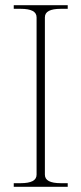

<svg xmlns="http://www.w3.org/2000/svg" viewBox="-20 -720 314 740"><path d="M33 -14H60Q90 -14 105.5 -22Q121 -30 121 -47V-653Q121 -670 105.5 -678Q90 -686 60 -686H33V-700H241V-686H214Q184 -686 168.5 -678Q153 -670 153 -653V-47Q153 -30 168.5 -22Q184 -14 214 -14H241V0H33Z"/></svg>

Font: Taviraj Thin
Style: Regular
Weight: 250
Designer: Katatrad Team
Foundry: CadsonDemak
Version: Version 1.001